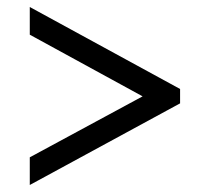

<svg xmlns="http://www.w3.org/2000/svg" viewBox="-20 -632 599 548"><path d="M65 -104V-183L387 -357L65 -533V-612L494 -378V-337Z"/></svg>

Font: Noto Serif Armenian
Style: Bold
Weight: 700
Version: Version 2.007